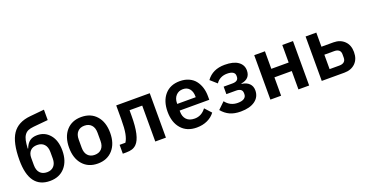

<svg xmlns="http://www.w3.org/2000/svg" viewBox="-37 -1430 4027 2120"><g transform="rotate(-20 1976.5 -369.5)"><path d="M285.2 12.2Q43.9 12.2 43.9 -318.8Q43.9 -525.4 109.6 -623.3Q175.3 -721.2 321.8 -734.9L488.8 -751V-628.9L317.9 -612.8Q277.3 -608.9 252 -597.9Q226.6 -586.9 209.5 -562.7Q192.4 -538.6 184.6 -502.2Q176.8 -465.8 173.8 -408.2H179.2Q198.2 -460.9 232.2 -486.6Q266.1 -512.2 321.8 -512.2Q411.6 -512.2 468.8 -444.1Q525.9 -376 525.9 -258.8Q525.9 -134.8 461.2 -61.3Q396.5 12.2 285.2 12.2ZM287.1 -89.8Q337.4 -89.8 366.7 -121.6Q396 -153.3 396 -210.9V-286.1Q396 -346.2 366.2 -378.2Q336.4 -410.2 284.2 -410.2Q231.4 -410.2 203.1 -380.4Q174.8 -350.6 174.8 -297.9V-213.9Q174.8 -153.8 204.3 -121.8Q233.9 -89.8 287.1 -89.8Z M846.7 12.2Q735.8 12.2 670.9 -61.8Q606 -135.7 606 -261.2Q606 -387.2 670.9 -460.7Q735.8 -534.2 846.7 -534.2Q958.5 -534.2 1023.7 -460.7Q1088.9 -387.2 1088.9 -261.2Q1088.9 -135.7 1023.4 -61.8Q958 12.2 846.7 12.2ZM846.7 -89.8Q898.4 -89.8 928.2 -121.8Q958 -153.8 958 -212.9V-309.1Q958 -368.2 928.2 -400.1Q898.4 -432.1 846.7 -432.1Q795.9 -432.1 766.4 -400.1Q736.8 -368.2 736.8 -309.1V-212.9Q736.8 -153.8 766.4 -121.8Q795.9 -89.8 846.7 -89.8Z M1141.1 3.9V-100.1H1209Q1231.4 -132.3 1243.2 -192.9Q1254.9 -253.4 1254.9 -361.8V-522H1648.9V0H1523.9V-421.9H1375V-356Q1375 -109.4 1302.7 -37.1Q1280.8 -15.1 1252 -5.6Q1223.1 3.9 1181.2 3.9Z M2008.8 12.2Q1894.5 12.2 1829.1 -61.8Q1763.7 -135.7 1763.7 -261.2Q1763.7 -386.7 1827.6 -460.4Q1891.6 -534.2 2004.4 -534.2Q2063.5 -534.2 2109.6 -513.4Q2155.8 -492.7 2184.1 -456.3Q2212.4 -419.9 2227.1 -373Q2241.7 -326.2 2241.7 -271V-229H1893.6V-215.8Q1893.6 -157.2 1926.3 -123Q1959 -88.9 2021.5 -88.9Q2101.6 -88.9 2154.8 -160.2L2223.6 -85Q2190.4 -39.6 2135 -13.7Q2079.6 12.2 2008.8 12.2ZM1893.6 -307.1H2110.8V-316.9Q2110.8 -372.6 2083.5 -405.8Q2056.2 -439 2006.8 -439Q1956.1 -439 1924.8 -404.5Q1893.6 -370.1 1893.6 -314.9Z M2526.4 12.2Q2451.2 12.2 2398.9 -12Q2346.7 -36.1 2306.2 -85L2384.3 -160.2Q2438.5 -88.9 2527.3 -88.9Q2576.7 -88.9 2602.1 -106.4Q2627.4 -124 2627.4 -154.8V-166Q2627.4 -223.1 2554.2 -223.1H2440.4V-311H2542.5Q2615.2 -311 2615.2 -365.2V-376Q2615.2 -403.3 2592.3 -418.2Q2569.3 -433.1 2523.4 -433.1Q2480.5 -433.1 2446.5 -415.3Q2412.6 -397.5 2393.1 -366.2L2317.4 -433.1Q2389.6 -534.2 2532.2 -534.2Q2635.3 -534.2 2689.2 -495.6Q2743.2 -457 2743.2 -392.1Q2743.2 -293.5 2636.2 -276.9V-272Q2692.9 -265.1 2724.1 -234.1Q2755.4 -203.1 2755.4 -153.8Q2755.4 -76.2 2694.3 -32Q2633.3 12.2 2526.4 12.2Z M2876.5 0V-522H3002.4V-315.9H3206.1V-522H3332V0H3206.1V-215.8H3002.4V0Z M3480 0V-522H3606V-356H3746.6Q3825.2 -356 3874.5 -308.3Q3923.8 -260.7 3923.8 -178.2Q3923.8 -94.7 3874.8 -47.4Q3825.7 0 3746.6 0ZM3606 -92.8H3721.7Q3756.8 -92.8 3776.4 -109.4Q3795.9 -126 3795.9 -158.2V-198.2Q3795.9 -230.5 3776.4 -246.3Q3756.8 -262.2 3721.7 -262.2H3606Z"/></g></svg>

Font: Anuphan SemiBold
Style: Bold
Weight: 600
Designer: Mike Abbink, Paul van der Laan, Pieter van Rosmalen, Mint Tantisuwanna
Foundry: Bold Monday; Cadson Demak
Version: Version 3.002;hotconv 1.0.109;makeotfexe 2.5.65596